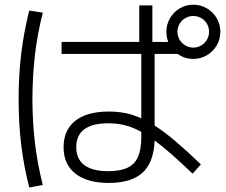

<svg xmlns="http://www.w3.org/2000/svg" viewBox="-20 -782 978 830"><path d="M254.9 -145.5Q254.9 -220.2 305.7 -260Q356.4 -299.8 450.2 -299.8Q488.8 -299.8 522.7 -293Q556.6 -286.1 590.8 -270.5V-548.8H246.1V-600.6H582V-758.8H638.7V-600.6H707.5Q699.2 -621.6 699.2 -644.5Q699.2 -676.3 714.8 -703.1Q730.5 -730 757.1 -745.8Q783.7 -761.7 815.4 -761.7Q847.7 -761.7 874.5 -745.8Q901.4 -730 917 -703.1Q932.6 -676.3 932.6 -644.5Q932.6 -612.8 917 -585.9Q901.4 -559.1 874.5 -543.2Q847.7 -527.3 815.4 -527.3Q777.8 -527.3 748.5 -548.8H648.4V-239.3Q689.5 -212.9 737.8 -172.1Q786.1 -131.3 848.6 -71.3L812.5 -31.2Q707.5 -131.8 648.4 -174.8Q645 -80.6 596.7 -35.9Q548.3 8.8 450.2 8.8Q356.9 8.8 305.9 -31.5Q254.9 -71.8 254.9 -145.5ZM883.8 -644.5Q883.8 -663.1 874.8 -679Q865.7 -694.8 849.9 -703.9Q834 -712.9 815.4 -712.9Q797.4 -712.9 781.5 -703.9Q765.6 -694.8 756.3 -679Q747.1 -663.1 747.1 -644.5Q747.1 -626.5 756.3 -610.6Q765.6 -594.7 781.5 -585.4Q797.4 -576.2 815.4 -576.2Q834 -576.2 849.9 -585.4Q865.7 -594.7 874.8 -610.6Q883.8 -626.5 883.8 -644.5ZM60.5 -353.5Q60.5 -457 71.5 -548.6Q82.5 -640.1 106.4 -736.3L165 -727.5Q141.6 -634.8 131.1 -544.9Q120.6 -455.1 120.1 -353.5Q120.6 -251 131.3 -161.6Q142.1 -72.3 165 17.6L106.4 28.3Q82.5 -65.4 71.5 -157.2Q60.5 -249 60.5 -353.5ZM447.3 -42Q500 -42 531.2 -56.9Q562.5 -71.8 576.7 -104.2Q590.8 -136.7 590.8 -190.4V-211.9Q554.7 -231.9 520.3 -240.5Q485.8 -249 447.3 -249Q378.9 -249 344.2 -222.9Q309.6 -196.8 309.6 -145.5Q309.6 -94.7 344.5 -68.4Q379.4 -42 447.3 -42Z"/></svg>

Font: Pretendard Light
Style: Regular
Weight: 300
Designer: Base glyphs from Inter by Rasmus Andersson; Hangeul glyphs from Noto Sans CJK(Source Han Sans) by Jang Soo-young and Kan
Foundry: Kil Hyung-jin
Version: Version 1.309